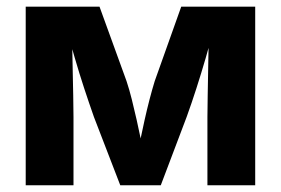

<svg xmlns="http://www.w3.org/2000/svg" viewBox="-20 -549 832 569"><path d="M56.2 0V-529.3H274.9L355 -308.6Q363.3 -283.7 370.6 -254.4Q377.9 -225.1 384.8 -194.6Q391.6 -164.1 397.5 -135.5Q403.3 -106.9 408.2 -83H385.3Q390.1 -106.4 396 -135Q401.9 -163.6 408.7 -194.1Q415.5 -224.6 423.1 -253.9Q430.7 -283.2 438.5 -308.6L517.1 -529.3H736.3V0H594.7V-202.1Q594.7 -232.4 595.5 -265.4Q596.2 -298.3 596.7 -332.5Q597.2 -366.7 597.9 -400.6Q598.6 -434.6 599.1 -466.8H614.3Q602.5 -421.9 589.4 -376.5Q576.2 -331.1 562 -287.1Q547.9 -243.2 533.2 -202.6L456.5 0H336.4L258.3 -202.6Q243.7 -244.1 229.2 -288.1Q214.8 -332 201.7 -377.2Q188.5 -422.4 176.8 -466.8H193.4Q193.8 -435.5 194.3 -401.6Q194.8 -367.7 195.6 -333.5Q196.3 -299.3 197 -266.1Q197.8 -232.9 197.8 -202.1V0Z"/></svg>

Font: Inter 24pt
Style: Bold
Weight: 700
Designer: Rasmus Andersson
Foundry: rsms
Version: Version 4.001;git-66647c0bb